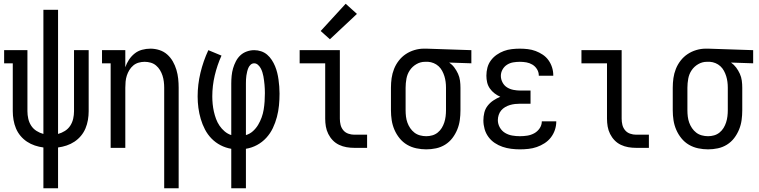

<svg xmlns="http://www.w3.org/2000/svg" viewBox="-20 -787 4040 1022"><path d="M211 215V-2Q188 -5 165.5 -12.5Q143 -20 123.5 -33Q104 -46 89 -64Q74 -82 65 -103.5Q56 -125 52 -148.5Q48 -172 48 -195V-450H2V-520H126V-195Q126 -175 130.5 -155Q135 -135 146 -118Q157 -101 174.5 -90Q192 -79 211 -74V-735H289V-74Q308 -79 325.5 -90Q343 -101 354 -118Q365 -135 369.5 -155Q374 -175 374 -195V-520H452V-195Q452 -172 448 -148.5Q444 -125 435 -103.5Q426 -82 411 -64Q396 -46 376.5 -33Q357 -20 334.5 -12.5Q312 -5 289 -2V215Z M854 215V-320Q854 -336 852 -352.5Q850 -369 845 -384.5Q840 -400 831.5 -414Q823 -428 810.5 -438.5Q798 -449 782 -453.5Q766 -458 750 -458Q734 -458 718 -453.5Q702 -449 689.5 -438.5Q677 -428 668.5 -414Q660 -400 655 -384.5Q650 -369 648.5 -352.5Q647 -336 647 -320V0H569V-450H523V-520H647V-429Q654 -450 666.5 -469Q679 -488 696.5 -502Q714 -516 736 -522Q758 -528 781 -528Q805 -528 828.5 -520.5Q852 -513 870 -497Q888 -481 900 -460Q912 -439 919 -415.5Q926 -392 928.5 -368Q931 -344 931 -320V215Z M1211 215V5Q1181 0 1154 -14Q1127 -28 1106 -49.5Q1085 -71 1071 -98Q1057 -125 1048.5 -154Q1040 -183 1036 -213Q1032 -243 1032 -274Q1032 -337 1047 -399.5Q1062 -462 1089 -520L1159 -491Q1136 -440 1123 -385Q1110 -330 1110 -274Q1110 -254 1112 -233.5Q1114 -213 1118.5 -193Q1123 -173 1130 -154Q1137 -135 1148.5 -118Q1160 -101 1176 -87.5Q1192 -74 1211 -68V-343Q1211 -363 1213 -383.5Q1215 -404 1220.5 -423Q1226 -442 1235.5 -460.5Q1245 -479 1259.5 -492.5Q1274 -506 1293.5 -513Q1313 -520 1333 -520Q1352 -520 1370 -514Q1388 -508 1402 -496Q1416 -484 1426.5 -468Q1437 -452 1444 -435Q1451 -418 1455.5 -400Q1460 -382 1462.5 -363.5Q1465 -345 1466.5 -326.5Q1468 -308 1468 -289Q1468 -257 1465 -226Q1462 -195 1454 -164.5Q1446 -134 1432.5 -105.5Q1419 -77 1397.5 -53.5Q1376 -30 1348 -15Q1320 0 1289 5V215ZM1289 -68Q1310 -74 1326.5 -89Q1343 -104 1354 -122.5Q1365 -141 1372.5 -161.5Q1380 -182 1383.5 -203.5Q1387 -225 1388.5 -247Q1390 -269 1390 -291Q1390 -302 1389.5 -313.5Q1389 -325 1388 -336Q1387 -347 1385.5 -358.5Q1384 -370 1382 -381Q1380 -392 1376.5 -403Q1373 -414 1367.5 -424Q1362 -434 1353 -442Q1344 -450 1333 -450Q1322 -450 1314 -442.5Q1306 -435 1302 -425.5Q1298 -416 1295.5 -405.5Q1293 -395 1291.5 -385Q1290 -375 1289.5 -364.5Q1289 -354 1289 -343Z M1866 0Q1845 0 1824.5 -3.5Q1804 -7 1785 -16Q1766 -25 1751.5 -40Q1737 -55 1727.5 -74Q1718 -93 1714.5 -113.5Q1711 -134 1711 -155V-450H1575V-520H1789V-155Q1789 -138 1793 -122Q1797 -106 1807.5 -93.5Q1818 -81 1834 -75.5Q1850 -70 1866 -70H1934V0ZM1736 -578 1687 -622 1820 -767 1880 -713Z M2249 8Q2223 8 2196.5 2.5Q2170 -3 2147 -16.5Q2124 -30 2107 -51Q2090 -72 2079.5 -96.5Q2069 -121 2065 -147Q2061 -173 2061 -200V-320Q2061 -346 2064.5 -371Q2068 -396 2077.5 -420Q2087 -444 2103 -464.5Q2119 -485 2140 -499Q2161 -513 2186 -520.5Q2211 -528 2236 -528Q2240 -528 2243.5 -528Q2247 -528 2250 -528L2489 -520V-450L2371 -454Q2387 -443 2398.5 -427.5Q2410 -412 2418 -394.5Q2426 -377 2428.5 -358Q2431 -339 2431 -320V-200Q2431 -174 2427.5 -148Q2424 -122 2414 -97.5Q2404 -73 2388 -52Q2372 -31 2349.5 -17Q2327 -3 2301 2.5Q2275 8 2249 8ZM2249 -62Q2265 -62 2281 -66.5Q2297 -71 2310 -81.5Q2323 -92 2331.5 -106Q2340 -120 2345 -135.5Q2350 -151 2352 -167.5Q2354 -184 2354 -200V-320Q2354 -336 2352 -351.5Q2350 -367 2345.5 -381.5Q2341 -396 2333.5 -410Q2326 -424 2314.5 -434.5Q2303 -445 2288.5 -451Q2274 -457 2259 -458H2250Q2248 -458 2246 -458Q2244 -458 2242 -458Q2218 -458 2196.5 -445.5Q2175 -433 2161.5 -413Q2148 -393 2143.5 -368.5Q2139 -344 2139 -320V-200Q2139 -183 2141 -166.5Q2143 -150 2148.5 -134.5Q2154 -119 2163.5 -105Q2173 -91 2186 -81Q2199 -71 2215.5 -66.5Q2232 -62 2249 -62Z M2747 8Q2724 8 2700.5 5Q2677 2 2655 -5.5Q2633 -13 2613.5 -26Q2594 -39 2580 -58Q2566 -77 2559.5 -100Q2553 -123 2553 -146Q2553 -167 2558 -187.5Q2563 -208 2576 -224.5Q2589 -241 2606.5 -252.5Q2624 -264 2643 -272Q2627 -279 2612.5 -290Q2598 -301 2587.5 -316Q2577 -331 2573 -348.5Q2569 -366 2569 -384Q2569 -406 2574.5 -427Q2580 -448 2593 -465.5Q2606 -483 2624 -495.5Q2642 -508 2662 -515.5Q2682 -523 2704 -525.5Q2726 -528 2747 -528Q2768 -528 2789.5 -525.5Q2811 -523 2831 -515.5Q2851 -508 2869 -496Q2887 -484 2899.5 -466.5Q2912 -449 2918.5 -428.5Q2925 -408 2925 -387Q2925 -386 2925 -385Q2925 -384 2925 -384H2848Q2848 -384 2848 -384.5Q2848 -385 2848 -385Q2848 -403 2838.5 -418.5Q2829 -434 2814 -443Q2799 -452 2782 -455Q2765 -458 2747 -458Q2729 -458 2711.5 -455Q2694 -452 2679 -442.5Q2664 -433 2655 -417Q2646 -401 2646 -383Q2646 -365 2655 -348Q2664 -331 2679.5 -321.5Q2695 -312 2713.5 -308.5Q2732 -305 2750 -305H2804V-235H2750Q2736 -235 2722 -233.5Q2708 -232 2694.5 -228Q2681 -224 2669 -217Q2657 -210 2648 -199.5Q2639 -189 2634.5 -175Q2630 -161 2630 -148Q2630 -127 2640.5 -108.5Q2651 -90 2668.5 -79.5Q2686 -69 2706.5 -65.5Q2727 -62 2747 -62Q2767 -62 2786.5 -65Q2806 -68 2823.5 -77.5Q2841 -87 2852.5 -104Q2864 -121 2864 -141Q2864 -141 2864 -141Q2864 -141 2864 -141H2941Q2941 -141 2941 -140.5Q2941 -140 2941 -140Q2941 -117 2933.5 -95Q2926 -73 2912 -55Q2898 -37 2878.5 -24.5Q2859 -12 2837.5 -4.5Q2816 3 2793 5.5Q2770 8 2747 8Z M3366 0Q3345 0 3324.5 -3.5Q3304 -7 3285 -16Q3266 -25 3251.5 -40Q3237 -55 3227.5 -74Q3218 -93 3214.5 -113.5Q3211 -134 3211 -155V-450H3075V-520H3289V-155Q3289 -138 3293 -122Q3297 -106 3307.5 -93.5Q3318 -81 3334 -75.5Q3350 -70 3366 -70H3434V0Z M3749 8Q3723 8 3696.5 2.5Q3670 -3 3647 -16.5Q3624 -30 3607 -51Q3590 -72 3579.5 -96.5Q3569 -121 3565 -147Q3561 -173 3561 -200V-320Q3561 -346 3564.5 -371Q3568 -396 3577.5 -420Q3587 -444 3603 -464.5Q3619 -485 3640 -499Q3661 -513 3686 -520.5Q3711 -528 3736 -528Q3740 -528 3743.5 -528Q3747 -528 3750 -528L3989 -520V-450L3871 -454Q3887 -443 3898.5 -427.5Q3910 -412 3918 -394.5Q3926 -377 3928.5 -358Q3931 -339 3931 -320V-200Q3931 -174 3927.5 -148Q3924 -122 3914 -97.5Q3904 -73 3888 -52Q3872 -31 3849.5 -17Q3827 -3 3801 2.5Q3775 8 3749 8ZM3749 -62Q3765 -62 3781 -66.5Q3797 -71 3810 -81.5Q3823 -92 3831.5 -106Q3840 -120 3845 -135.5Q3850 -151 3852 -167.5Q3854 -184 3854 -200V-320Q3854 -336 3852 -351.5Q3850 -367 3845.5 -381.5Q3841 -396 3833.5 -410Q3826 -424 3814.5 -434.5Q3803 -445 3788.5 -451Q3774 -457 3759 -458H3750Q3748 -458 3746 -458Q3744 -458 3742 -458Q3718 -458 3696.5 -445.5Q3675 -433 3661.5 -413Q3648 -393 3643.5 -368.5Q3639 -344 3639 -320V-200Q3639 -183 3641 -166.5Q3643 -150 3648.5 -134.5Q3654 -119 3663.5 -105Q3673 -91 3686 -81Q3699 -71 3715.5 -66.5Q3732 -62 3749 -62Z"/></svg>

Font: Iosevka Gothic
Style: Regular
Weight: 400
Monospace: yes
Designer: Belleve Invis
Foundry: Belleve Invis
Version: Version 15.5.1; ttfautohint (v1.8.4)